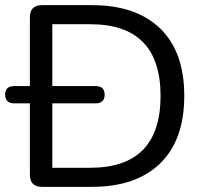

<svg xmlns="http://www.w3.org/2000/svg" viewBox="-30 -725 795 745"><path d="M25 -324Q-10 -324 -10 -358Q-10 -391 25 -391H86V-658Q86 -705 133 -705H327Q498 -705 591.5 -614.5Q685 -524 685 -353Q685 -182 591.5 -91Q498 0 327 0H133Q86 0 86 -47V-324ZM173 -74H320Q593 -74 593 -353Q593 -631 320 -631H173V-391H341Q376 -391 376 -358Q376 -324 341 -324H173Z"/></svg>

Font: Chiron GoRound TC N
Style: Regular
Weight: 350
Designer: Ryoko NISHIZUKA 西塚涼子 (kana, bopomofo & ideographs); Paul D. Hunt (Latin, Greek & Cyrillic); Sandoll Communications 산돌커뮤니
Foundry: Adobe
Version: Version 1.000;hotconv 1.1.1;makeotfexe 2.6.0